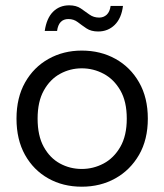

<svg xmlns="http://www.w3.org/2000/svg" viewBox="-20 -698 621 725"><path d="M288.8 7Q217.8 7 162.2 -24.4Q106.5 -55.7 74.4 -113.2Q42.3 -170.7 42.3 -250Q42.3 -329.3 74.8 -386.8Q107.3 -444.3 163.3 -475.6Q219.3 -507 288.8 -507Q360 -507 416.2 -475.6Q472.5 -444.3 505.3 -386.8Q538.2 -329.3 538.2 -250Q538.2 -170.7 505 -113.2Q471.7 -55.7 415.5 -24.4Q359.3 7 288.8 7ZM288.8 -60Q332.1 -60 370.7 -80.3Q409.4 -100.6 434.1 -143Q458.7 -185.4 458.7 -250Q458.7 -314.6 434.5 -356.6Q410.2 -398.7 371.5 -419.3Q332.8 -440 288.8 -440Q245 -440 207 -419.3Q169.1 -398.7 145.6 -356.6Q122 -314.6 122 -250Q122 -185.4 145.2 -143.4Q168.4 -101.3 206.3 -80.7Q244.2 -60 288.8 -60ZM148.9 -581.1Q155.9 -629.2 180.3 -653.6Q204.8 -677.9 241.3 -677.9Q267.7 -677.9 285 -666.2Q302.2 -654.4 317.8 -643Q333.5 -631.6 354.5 -631.6Q371.2 -631.6 383 -642.5Q394.7 -653.4 397.7 -675.7H444.4Q438.6 -629 413.2 -604Q387.7 -579.1 350.7 -579.1Q324 -579.1 306.5 -590.8Q289 -602.6 273.8 -614.3Q258.5 -626.1 238.3 -626.1Q201.5 -626.1 195.5 -581.1Z"/></svg>

Font: Envelope Sans Variable
Style: Regular
Weight: 500
Designer: Andreas Rasmussen / Norman Anderson
Foundry: mail.de GmbH
Version: Version 1.150